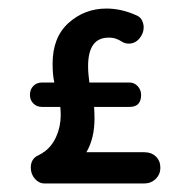

<svg xmlns="http://www.w3.org/2000/svg" viewBox="-20 -429 440 449"><path d="M84 0Q71 0 61.5 -11Q52 -22 52 -37Q52 -58 70 -66Q76 -69 81 -72L80 -73H82Q101 -86 111.5 -109.5Q122 -133 122 -160Q122 -170 121 -179H78Q66 -179 58 -187Q50 -195 50 -207Q50 -220 58 -228Q66 -236 78 -236H107Q105 -245 104 -256Q103 -267 103 -280Q103 -342 140.5 -375.5Q178 -409 229 -409Q263 -409 297 -394Q308 -390 312 -381.5Q316 -373 316 -365Q316 -351 306 -339Q296 -327 281 -327Q273 -327 266 -331Q260 -335 252.5 -338Q245 -341 234 -341Q186 -341 186 -274Q186 -263 187 -254Q188 -245 189 -236H283Q294 -236 302 -227.5Q310 -219 310 -207Q310 -179 283 -179H200Q201 -166 201 -152Q201 -105 182 -73H318Q334 -73 344.5 -63Q355 -53 355 -37Q355 -21 344 -10.5Q333 0 318 0Z"/></svg>

Font: Dongle
Style: Bold
Weight: 700
Designer: Yanghee Ryu
Foundry: Yanghee Ryu
Version: Version 2.000